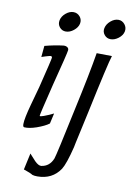

<svg xmlns="http://www.w3.org/2000/svg" viewBox="-88 -613 611 891"><g transform="rotate(10 218.0 -167.5)"><path d="M224 -509Q220 -491 202 -476.5Q184 -462 165 -462Q147 -462 135.5 -476Q124 -490 128 -509Q132 -528 149.5 -542.5Q167 -557 185 -557Q204 -557 216 -542.5Q228 -528 224 -509ZM191 -378Q190 -365 149 -206Q112 -56 114 -55Q121 -51 178 -78L167 -29Q149 -15 110 -1Q75 11 52 9Q46 8 46 -5Q46 -31 65 -100L89 -187Q123 -324 123 -331Q123 -338 116 -338Q113 -338 94 -332.5Q75 -327 74 -326L79 -379Q124 -391 166 -396Q177 -397 184.5 -392Q192 -387 191 -378ZM435 -509Q431 -491 413 -477Q395 -463 376 -463Q358 -463 346.5 -477Q335 -491 339 -509Q343 -528 360.5 -543Q378 -558 397 -558Q415 -558 427 -543Q439 -528 435 -509ZM324 -388 396 -387Q384 -352 333 -111Q323 -65 314 -24Q305 17 300.5 37.5Q296 58 296 60Q276 141 259 168Q222 223 152 223Q137 223 128 220Q118 213 85 202L102 124Q105 127 110.5 133.5Q116 140 121 145Q126 150 130 155Q148 173 161 172Q200 167 216 127Q223 107 269 -111Q308 -290 324 -388Z"/></g></svg>

Font: GFS Neohellenic Rg
Style: Italic
Weight: 400
Italic angle: -12°
Designer: Takis Katsoulidis and George D. Matthiopoulos
Foundry: Takis Katsoulidis and George D. Matthiopoulos
Version: Version 1.0